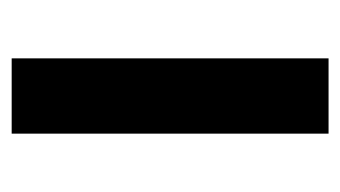

<svg xmlns="http://www.w3.org/2000/svg" viewBox="-147 -436 583 329"><g transform="rotate(90 144.5 -271.5)"><path d="M209 0H80V-543H209Z"/></g></svg>

Font: Noto Sans NKo Unjoined SemiBold
Style: Regular
Weight: 600
Designer: Monotype Design Team
Foundry: Monotype Imaging Inc.
Version: Version 2.004